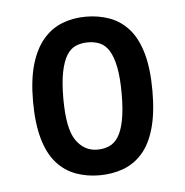

<svg xmlns="http://www.w3.org/2000/svg" viewBox="-36 -747 395 410"><g transform="rotate(-5 161.5 -542.0)"><path d="M34 -542Q34 -588 43.5 -620.5Q53 -653 70.5 -673.5Q88 -694 111.5 -703Q135 -712 162 -712Q189 -712 212.5 -703.5Q236 -695 253.5 -675.5Q271 -656 280.5 -623Q290 -590 290 -542Q290 -494 280.5 -461Q271 -428 253.5 -408.5Q236 -389 212.5 -380.5Q189 -372 162 -372Q135 -372 111.5 -380.5Q88 -389 70.5 -408.5Q53 -428 43.5 -461Q34 -494 34 -542ZM99 -542Q99 -477 116.5 -452Q134 -427 162 -427Q176 -427 187.5 -432Q199 -437 207 -449.5Q215 -462 219.5 -484.5Q224 -507 224 -542Q224 -576 219.5 -598.5Q215 -621 207 -634Q199 -647 187.5 -652Q176 -657 162 -657Q147 -657 135.5 -652Q124 -647 116 -634Q108 -621 103.5 -598.5Q99 -576 99 -542Z"/></g></svg>

Font: PT Sans Narrow
Style: Regular
Weight: 400
Width: 3
Designer: A.Korolkova, O.Umpeleva, V.Yefimov
Foundry: ParaType Ltd
Version: Version 2.003W OFL